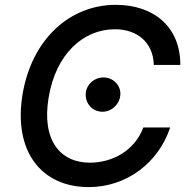

<svg xmlns="http://www.w3.org/2000/svg" viewBox="-20 -757 775 787"><path d="M610.4 -490.8H719.1C719.8 -646.3 610.8 -737.2 454.5 -737.2C269.2 -737.2 111.2 -600.1 72.4 -370.4C33.7 -134.6 151.3 9.9 343.4 9.9C499.6 9.9 629.6 -90.2 677.6 -234.4H567.5C532.7 -141.3 443.2 -90.2 348 -90.2C226.6 -90.2 150.2 -182.5 179.3 -356.9C208.8 -536.6 322.1 -637.1 451 -637.1C540.5 -637.1 608 -584.9 610.4 -490.8ZM331.3 -370C330.6 -330.6 360.1 -299 400.2 -299C438.2 -299 471.6 -330.6 473.4 -370C475.1 -408.4 442.8 -439.6 404.5 -439.6C365.8 -439.6 331.7 -409.4 331.3 -370Z"/></svg>

Font: Magic Ui Pro Medium
Style: Italic
Weight: 500
Italic angle: -9.39999°
Designer: Stefan Endress, Andreas Faust
Version: Version 1.000;FEAKit 1.0